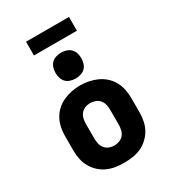

<svg xmlns="http://www.w3.org/2000/svg" viewBox="-220 -1038 1040 1161"><g transform="rotate(-30 300.0 -457.5)"><path d="M300 8Q270 8 240 3.5Q210 -1 182.5 -13.5Q155 -26 132.5 -47Q110 -68 95.5 -94Q81 -120 75 -150Q69 -180 69 -210V-310Q69 -340 75 -370Q81 -400 95.5 -426.5Q110 -453 132.5 -473.5Q155 -494 182.5 -506.5Q210 -519 240 -525Q270 -531 300 -531Q330 -531 360 -525Q390 -519 417.5 -506.5Q445 -494 467.5 -473.5Q490 -453 504.5 -426.5Q519 -400 525 -370Q531 -340 531 -310V-210Q531 -180 525 -150Q519 -120 504.5 -94Q490 -68 467.5 -47Q445 -26 417.5 -13.5Q390 -1 360 3.5Q330 8 300 8ZM300 -112Q318 -112 336 -119Q354 -126 365.5 -140.5Q377 -155 381 -173.5Q385 -192 385 -210V-310Q385 -329 381 -347.5Q377 -366 365 -380.5Q353 -395 335 -401.5Q317 -408 299 -408Q280 -408 263 -401Q246 -394 234.5 -379.5Q223 -365 219 -346.5Q215 -328 215 -310V-210Q215 -192 219 -173.5Q223 -155 234.5 -140.5Q246 -126 264 -119Q282 -112 300 -112ZM300 -580Q282 -580 264 -585.5Q246 -591 233.5 -603.5Q221 -616 215.5 -634Q210 -652 210 -670Q210 -688 215.5 -706Q221 -724 233.5 -736.5Q246 -749 264 -754.5Q282 -760 300 -760Q318 -760 336 -754.5Q354 -749 366.5 -736.5Q379 -724 384.5 -706Q390 -688 390 -670Q390 -652 384.5 -634Q379 -616 366.5 -603.5Q354 -591 336 -585.5Q318 -580 300 -580ZM450 -827H150V-923H450Z"/></g></svg>

Font: Iosevka Custom Heavy Extended
Style: Regular
Weight: 900
Width: 7
Monospace: yes
Designer: Belleve Invis
Foundry: Belleve Invis
Version: Version 11.2.4; ttfautohint (v1.8.4)